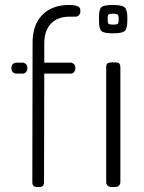

<svg xmlns="http://www.w3.org/2000/svg" viewBox="-20 -752 580 772"><path d="M158 -500H264Q272 -500 277.5 -494Q283 -488 283 -480V-476Q283 -468 277.5 -462Q272 -456 264 -456H158L157 -19Q157 0 138 0H130Q110 0 110 -19L111 -577Q110 -651 149.5 -691.5Q189 -732 258 -732Q303 -732 303 -712V-704Q303 -697 297.5 -691Q292 -685 284 -685H259Q212 -685 185 -657Q158 -629 158 -576ZM46 -500H70Q79 -500 84.5 -494Q90 -488 90 -480V-476Q90 -468 84.5 -462Q79 -456 70 -456H46Q37 -456 31.5 -462Q26 -468 26 -476V-480Q26 -488 31.5 -494Q37 -500 46 -500ZM427 -501H444Q456 -501 460 -496Q464 -491 464 -481V-20Q464 -11 458 -5.5Q452 0 444 0H427Q419 0 413 -5.5Q407 -11 407 -20V-481Q407 -494 412.5 -497.5Q418 -501 427 -501ZM492 -683V-670Q492 -636 481 -627Q470 -618 434 -618Q398 -618 388 -627Q378 -636 378 -670V-683Q378 -715 388 -723.5Q398 -732 434 -732Q470 -732 481 -722.5Q492 -713 492 -683ZM413 -680V-670Q413 -659 417 -656Q421 -653 435 -653Q449 -653 453 -656Q457 -659 457 -670V-680Q457 -690 452.5 -693.5Q448 -697 434.5 -697Q421 -697 417 -694Q413 -691 413 -680Z"/></svg>

Font: Text Me One
Style: Regular
Weight: 400
Designer: Julia Petretta
Foundry: Julia Petretta
Version: Version 1.003